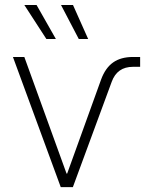

<svg xmlns="http://www.w3.org/2000/svg" viewBox="-20 -770 629 790"><path d="M230 0 33.2 -535.6H80.1L253.9 -55.7H256.3L396 -442.9Q413.6 -490.7 445.6 -513.2Q477.5 -535.6 527.3 -535.6H556.6V-495.1H527.3Q461.9 -495.1 439.5 -433.1L279.8 0ZM304.2 -609.4 231 -749.5H280.3L342.8 -609.4ZM170.9 -609.4 80.1 -749.5H130.4L210 -609.4Z"/></svg>

Font: Inter 20pt ExtraLight
Style: Regular
Weight: 250
Version: Version 4.001;git-66647c0bb